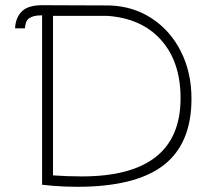

<svg xmlns="http://www.w3.org/2000/svg" viewBox="-20 -711 819 739"><path d="M181 4 142 0V-652Q122 -652 111 -649Q100 -646 91 -640Q83 -633 80 -624Q77 -615 76 -602H38Q40 -645 66 -669Q90 -691 143 -691L402 -690Q493 -687 564.5 -640Q636 -593 676.5 -512.5Q717 -432 717 -331Q717 -158 609.5 -75Q502 8 277 8Q229 8 181 4ZM675 -333Q675 -473 600 -557Q525 -641 392 -650H184V-36Q236 -32 295 -32Q675 -32 675 -333Z"/></svg>

Font: Bellota Light
Style: Regular
Weight: 300
Designer: Kemie Guaida
Foundry: Kemie Guaida
Version: Version 4.001